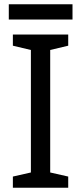

<svg xmlns="http://www.w3.org/2000/svg" viewBox="-20 -875 379 895"><path d="M298 0H40V-52L124 -71V-642L40 -662V-714H298V-662L214 -642V-71L298 -52ZM318 -855V-784H21V-855Z"/></svg>

Font: Noto Sans Ol Chiki
Style: Regular
Weight: 400
Designer: Monotype Design Team, Lewis McGuffie
Foundry: Monotype Imaging Inc.
Version: Version 2.003